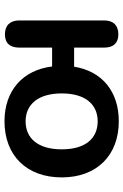

<svg xmlns="http://www.w3.org/2000/svg" viewBox="133 -672 549 855"><g transform="rotate(90 407.5 -244.5)"><path d="M520 10C672 10 770 -88 770 -245C770 -401 672 -499 520 -499C388 -499 297 -425 277 -300H192V-434C192 -475 172 -497 133 -497C93 -497 71 -475 71 -434V-56C71 -15 93 8 133 8C173 8 192 -15 192 -56V-202H276C292 -71 384 10 520 10ZM520 -84C446 -84 396 -139 396 -245C396 -351 446 -405 520 -405C596 -405 645 -351 645 -245C645 -139 596 -84 520 -84Z"/></g></svg>

Font: SN Pro SemiBold
Style: Regular
Weight: 600
Designer: Tobias Whetton
Foundry: Supernotes
Version: Version 1.003;Glyphs 3.3 (3324)